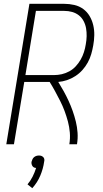

<svg xmlns="http://www.w3.org/2000/svg" viewBox="-20 -755 540 1005"><path d="M13 0 134 -735H316Q343 -735 369 -729Q395 -723 415.5 -708Q436 -693 449 -671Q462 -649 468 -623.5Q474 -598 473.5 -571Q473 -544 468 -517Q464 -494 457.5 -471.5Q451 -449 439.5 -428Q428 -407 411.5 -388.5Q395 -370 374 -356.5Q353 -343 330.5 -335.5Q308 -328 285 -326Q300 -302 313.5 -277.5Q327 -253 339 -227Q351 -201 360.5 -174Q370 -147 377 -118.5Q384 -90 386 -60Q388 -30 383 0H343Q348 -31 345.5 -61Q343 -91 335.5 -119Q328 -147 318 -174Q308 -201 295 -226.5Q282 -252 268.5 -277Q255 -302 240 -326H107L53 0ZM113 -362H262Q283 -362 303 -366.5Q323 -371 342.5 -381.5Q362 -392 377 -408.5Q392 -425 402.5 -443.5Q413 -462 419.5 -482.5Q426 -503 429 -523Q433 -544 433.5 -565.5Q434 -587 430.5 -607Q427 -627 417.5 -645Q408 -663 392.5 -675Q377 -687 357.5 -692.5Q338 -698 316 -698H168ZM149 230 124 210Q140 191 151 169Q162 147 169 124Q163 124 158 121.5Q153 119 150 114.5Q147 110 145.5 104Q144 98 145 92Q147 85 150 78.5Q153 72 158.5 67.5Q164 63 170.5 61Q177 59 184 59Q191 59 196.5 61Q202 63 206.5 67.5Q211 72 212 78.5Q213 85 211 92Q206 128 191 164Q176 200 149 230Z"/></svg>

Font: Iosevka Term Curly Extralight
Style: Italic
Weight: 200
Italic angle: -9°
Designer: Belleve Invis
Foundry: Belleve Invis
Version: Version 32.3.0